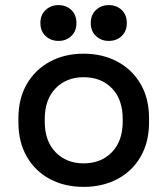

<svg xmlns="http://www.w3.org/2000/svg" viewBox="-20 -717 655 751"><path d="M307 14Q233 14 175.5 -16.5Q118 -47 85 -104Q52 -161 52 -239V-254Q52 -332 85 -388.5Q118 -445 175.5 -476Q233 -507 307 -507Q381 -507 439 -476Q497 -445 530 -388.5Q563 -332 563 -254V-239Q563 -161 530 -104Q497 -47 439 -16.5Q381 14 307 14ZM307 -78Q375 -78 417.5 -121.5Q460 -165 460 -242V-251Q460 -328 418 -371.5Q376 -415 307 -415Q240 -415 197.5 -371.5Q155 -328 155 -251V-242Q155 -165 197.5 -121.5Q240 -78 307 -78ZM405 -557Q376 -557 355.5 -576Q335 -595 335 -627Q335 -659 355.5 -678Q376 -697 405 -697Q436 -697 456 -678Q476 -659 476 -627Q476 -595 456 -576Q436 -557 405 -557ZM209 -557Q179 -557 158.5 -576Q138 -595 138 -627Q138 -659 158.5 -678Q179 -697 209 -697Q239 -697 259 -678Q279 -659 279 -627Q279 -595 259 -576Q239 -557 209 -557Z"/></svg>

Font: Space Grotesk Light Medium
Style: Regular
Weight: 500
Version: Version 2.000